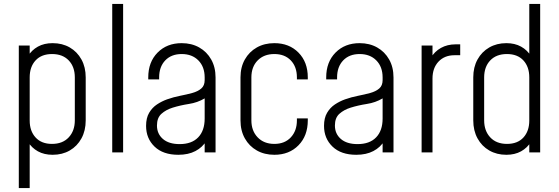

<svg xmlns="http://www.w3.org/2000/svg" viewBox="-20 -770 2824 970"><path d="M75 180V-540H130V-474L121 -486Q140 -517 171.5 -534.5Q203 -552 246 -552Q295 -552 332.5 -530.2Q370 -508.5 391.5 -469.5Q413 -430.5 413 -379V-162Q413 -110 391.5 -70.8Q370 -31.5 332.5 -9.8Q295 12 246 12Q203 12 171.5 -5.5Q140 -23 121 -54L130 -66V180ZM242.5 -43Q296.5 -43 327.2 -76Q358 -109 358 -162V-379Q358 -432.5 327.2 -464.8Q296.5 -497 243 -497Q189.5 -497 159.8 -464.8Q130 -432.5 130 -379V-161Q130 -108 159.8 -75.5Q189.5 -43 242.5 -43Z M547 0V-750H602V0Z M881 12Q804 12 761 -29.2Q718 -70.5 718 -134Q718 -174 733.5 -200.2Q749 -226.5 773.2 -242.5Q797.5 -258.5 824 -268Q856.5 -279.5 889.8 -286Q923 -292.5 951.2 -300.2Q979.5 -308 996.8 -322.8Q1014 -337.5 1014 -365V-379Q1014 -432.5 982.2 -464.8Q950.5 -497 898 -497Q845.5 -497 814.8 -464.8Q784 -432.5 784 -379V-369H729V-379Q729 -456.5 776 -504.2Q823 -552 898 -552Q948 -552 986.5 -530.2Q1025 -508.5 1047 -469.5Q1069 -430.5 1069 -379V0H1014V-71L1023 -59Q1003 -25.5 967.2 -6.8Q931.5 12 881 12ZM887.5 -42Q948.5 -42 981.2 -76Q1014 -110 1014 -171V-273Q978 -251.5 934.2 -244.8Q890.5 -238 852 -226Q818.5 -215.5 795.8 -195.2Q773 -175 773 -136Q773 -94 803 -68Q833 -42 887.5 -42Z M1366 12Q1316 12 1277.5 -9.8Q1239 -31.5 1217 -70.8Q1195 -110 1195 -162V-379Q1195 -430.5 1217 -469.5Q1239 -508.5 1277.5 -530.2Q1316 -552 1366 -552Q1441 -552 1488 -504.2Q1535 -456.5 1535 -379V-369H1480V-379Q1480 -432.5 1449.2 -464.8Q1418.5 -497 1366 -497Q1313.5 -497 1281.8 -464.8Q1250 -432.5 1250 -379V-162Q1250 -109 1281.8 -76Q1313.5 -43 1366 -43Q1418.5 -43 1449.2 -76Q1480 -109 1480 -162V-172H1535V-162Q1535 -84 1488 -36Q1441 12 1366 12Z M1780 12Q1703 12 1660 -29.2Q1617 -70.5 1617 -134Q1617 -174 1632.5 -200.2Q1648 -226.5 1672.2 -242.5Q1696.5 -258.5 1723 -268Q1755.5 -279.5 1788.8 -286Q1822 -292.5 1850.2 -300.2Q1878.5 -308 1895.8 -322.8Q1913 -337.5 1913 -365V-379Q1913 -432.5 1881.2 -464.8Q1849.5 -497 1797 -497Q1744.5 -497 1713.8 -464.8Q1683 -432.5 1683 -379V-369H1628V-379Q1628 -456.5 1675 -504.2Q1722 -552 1797 -552Q1847 -552 1885.5 -530.2Q1924 -508.5 1946 -469.5Q1968 -430.5 1968 -379V0H1913V-71L1922 -59Q1902 -25.5 1866.2 -6.8Q1830.5 12 1780 12ZM1786.5 -42Q1847.5 -42 1880.2 -76Q1913 -110 1913 -171V-273Q1877 -251.5 1833.2 -244.8Q1789.5 -238 1751 -226Q1717.5 -215.5 1694.8 -195.2Q1672 -175 1672 -136Q1672 -94 1702 -68Q1732 -42 1786.5 -42Z M2110 0V-540H2165V-466L2156 -477Q2175.5 -510 2207.8 -528Q2240 -546 2282 -546H2305V-491H2276Q2226 -491 2195.5 -458.8Q2165 -426.5 2165 -373V0Z M2538 12Q2489.5 12 2451.8 -9.8Q2414 -31.5 2392.5 -70.8Q2371 -110 2371 -162V-379Q2371 -430.5 2392.5 -469.5Q2414 -508.5 2451.8 -530.2Q2489.5 -552 2538 -552Q2581 -552 2612.5 -534.5Q2644 -517 2663 -486L2654 -474V-750H2709V0H2654V-66L2663 -54Q2644 -23 2612.5 -5.5Q2581 12 2538 12ZM2541.5 -43Q2595 -43 2624.5 -75.5Q2654 -108 2654 -161V-379Q2654 -432.5 2624.2 -464.8Q2594.5 -497 2541 -497Q2487.5 -497 2456.8 -464.8Q2426 -432.5 2426 -379V-162Q2426 -109 2456.8 -76Q2487.5 -43 2541.5 -43Z"/></svg>

Font: Mohave Light Light
Style: Regular
Weight: 300
Version: Version 2.003